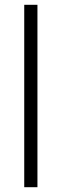

<svg xmlns="http://www.w3.org/2000/svg" viewBox="-20 -780 256 800"><path d="M136 0H81V-760H136Z"/></svg>

Font: Noto Sans Arabic UI SmCn Lt
Style: Regular
Weight: 300
Width: 4
Designer: Monotype Design Team, Nadine Chahine and Nizar Qandah
Foundry: Monotype Imaging Inc.
Version: Version 2.010; ttfautohint (v1.8.4.7-5d5b)